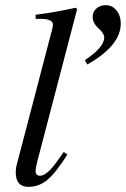

<svg xmlns="http://www.w3.org/2000/svg" viewBox="-20 -713 488 744"><path d="M318 -463 309 -480Q384 -530 384 -568Q384 -582 364 -601Q339 -623 339 -647Q339 -667 353.5 -680Q368 -693 390 -693Q415 -693 431.5 -672.5Q448 -652 448 -622Q448 -536 318 -463ZM279 -678 126 -93Q118 -64 118 -50Q118 -32 135 -32Q162 -32 202 -89L227 -124L241 -114Q196 -43 163.5 -16Q131 11 90 11Q41 11 41 -45Q41 -62 45 -75L182 -599Q185 -609 185 -618Q185 -640 136 -640H118V-656Q188 -664 273 -683Z"/></svg>

Font: STIX
Style: Italic
Weight: 400
Italic angle: -16.33°
Designer: MicroPress Inc., with final additions and corrections provided by Coen Hoffman, Elsevier (retired)
Version: Version 1.1.1